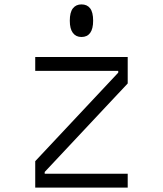

<svg xmlns="http://www.w3.org/2000/svg" viewBox="-20 -852 740 872"><path d="M140 -593H560V-473L183 -71V-63H560V0H140V-120L517 -522V-530H140ZM350 -684Q325 -684 311 -702.5Q297 -721 297 -758Q297 -796 311 -814Q325 -832 350 -832Q376 -832 389.5 -814Q403 -796 403 -758Q403 -721 389.5 -702.5Q376 -684 350 -684Z"/></svg>

Font: Martian Mono SemiExpanded ExtraLight
Style: Regular
Weight: 250
Monospace: yes
Version: Version 0.930